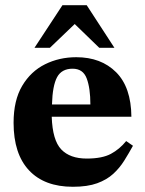

<svg xmlns="http://www.w3.org/2000/svg" viewBox="-20 -704 555 735"><path d="M259 11Q150 11 91 -52Q32 -115 32 -234Q32 -320 65 -375.5Q98 -431 152.5 -458Q207 -485 272 -485Q367 -485 424.5 -427.5Q482 -370 483 -257H178Q181 -167 214.5 -132Q248 -97 312 -97Q371 -97 404.5 -115Q438 -133 463 -164L489 -146Q473 -117 455.5 -89Q438 -61 413.5 -38.5Q389 -16 352 -2.5Q315 11 259 11ZM179 -304H326Q326 -366 312 -403.5Q298 -441 258 -441Q216 -441 198.5 -408.5Q181 -376 179 -304ZM171 -521H112L219 -684H312L418 -521H360L266 -612Z"/></svg>

Font: STIX Two Text
Style: Bold
Weight: 700
Designer: Ross Mills, John Hudson & Paul Hanslow, Tiro Typeworks Ltd; with prior portions MicroPress Inc., and Coen Hoffman.
Foundry: Tiro Typeworks Ltd
Version: Version 2.13 b171